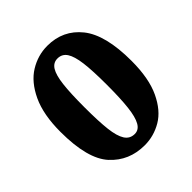

<svg xmlns="http://www.w3.org/2000/svg" viewBox="-169 -701 829 829"><g transform="rotate(-45 245.0 -287.0)"><path d="M460.9 -285.2Q460.9 -443.8 403.1 -516.1Q345.2 -588.4 249.5 -588.4Q191.9 -588.4 141.4 -557.4Q90.8 -526.4 58.8 -458.3Q26.9 -390.1 26.9 -285.2Q26.9 -120.1 87.6 -53.5Q148.4 13.2 243.7 13.2Q299.3 13.2 348.4 -15.6Q397.5 -44.4 429.2 -111.3Q460.9 -178.2 460.9 -285.2ZM312.5 -288.1Q312.5 -203.6 306.6 -152.6Q300.8 -101.6 286.6 -76.7Q272.5 -51.8 247.6 -51.8Q218.3 -51.8 202.6 -76.2Q187 -100.6 181.2 -150.4Q175.3 -200.2 175.3 -286.6Q175.3 -372.6 181.2 -422.4Q187 -472.2 201.4 -495.4Q215.8 -518.6 241.7 -518.6Q269.5 -518.6 284.7 -495.6Q299.8 -472.7 306.2 -423.1Q312.5 -373.5 312.5 -288.1Z"/></g></svg>

Font: Neuton
Style: Bold
Weight: 700
Designer: Brian M Zick
Foundry: Brian M Zick
Version: Version 1.560